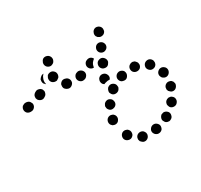

<svg xmlns="http://www.w3.org/2000/svg" viewBox="-152 -729 955 913"><g transform="rotate(-30 325.5 -273.0)"><path d="M502 -9Q501 -14 498 -18Q495 -22 491 -25Q487 -28 482 -29Q477 -30 472 -29Q462 -27 456 -18Q450 -10 452 0Q453 5 456 9Q459 14 463 16Q467 19 472 20Q477 21 481 20H482Q492 18 498 10Q503 1 502 -9ZM426 2Q428 -3 427 -8Q427 -13 424 -17Q422 -21 418 -25Q414 -28 410 -29Q400 -32 390 -27Q381 -22 378 -12Q377 -8 377 -3Q378 2 380 7Q383 11 387 14Q390 17 395 19Q405 22 414 17Q423 12 426 2ZM569 -43Q566 -47 562 -50Q558 -53 554 -54Q549 -56 544 -55Q539 -54 535 -52H534Q526 -46 523 -36Q520 -26 526 -18Q528 -13 532 -10Q536 -7 541 -6Q546 -5 550 -5Q555 -6 560 -9Q569 -14 571 -24Q574 -34 569 -43ZM322 -34Q328 -26 339 -24Q349 -22 357 -28Q361 -31 364 -35Q367 -40 367 -44Q368 -49 367 -54Q366 -59 363 -63Q360 -67 356 -70Q352 -72 347 -73Q342 -74 337 -73Q332 -72 328 -69Q320 -63 318 -53Q316 -42 322 -34ZM620 -98Q616 -102 611 -103Q606 -104 601 -104Q596 -103 592 -101Q587 -98 584 -95V-94Q581 -91 580 -86Q578 -81 579 -76Q580 -71 582 -67Q584 -62 588 -59Q596 -53 607 -54Q617 -55 623 -63Q630 -71 629 -82Q628 -92 620 -98ZM299 -130Q302 -126 306 -123Q310 -121 315 -120Q320 -119 325 -120Q330 -121 334 -124Q338 -127 340 -131Q343 -135 344 -140Q345 -145 344 -150Q343 -155 340 -159Q337 -163 333 -166Q329 -168 324 -169Q314 -171 305 -165Q297 -159 295 -149Q294 -144 295 -139Q296 -134 299 -130ZM660 -158Q657 -162 654 -165Q650 -168 645 -169Q635 -172 626 -167Q617 -162 614 -152Q613 -147 613 -142Q614 -137 616 -133Q619 -129 623 -126Q627 -122 631 -121Q641 -118 650 -123Q659 -129 662 -139Q664 -143 663 -148Q662 -153 660 -158ZM324 -227Q321 -223 320 -218Q320 -213 321 -208Q322 -204 325 -200Q328 -196 332 -193Q341 -188 351 -191Q361 -193 367 -202Q372 -211 369 -221Q367 -231 358 -236Q349 -242 339 -239Q329 -236 324 -228ZM641 -245Q631 -245 623 -237Q616 -230 616 -220Q616 -218 616 -217Q616 -216 617 -215V-214Q618 -210 621 -205Q623 -201 628 -199Q632 -196 637 -195Q642 -194 646 -195Q656 -197 662 -206Q668 -215 666 -225Q664 -234 657 -239Q650 -245 641 -245ZM370 -274Q369 -269 370 -264Q372 -259 375 -255Q381 -247 391 -246Q402 -245 410 -251Q414 -254 416 -258Q419 -263 420 -267Q420 -272 419 -277Q418 -282 415 -286Q408 -294 398 -296Q388 -297 380 -291H379Q376 -288 373 -283Q371 -279 370 -274ZM621 -303Q613 -310 603 -309Q592 -308 585 -300Q579 -292 579 -282Q580 -272 588 -265Q596 -258 606 -259Q617 -260 623 -267Q627 -271 628 -276Q630 -281 629 -286Q629 -291 627 -295Q625 -299 621 -303ZM454 -328Q444 -325 439 -316Q434 -307 437 -297Q440 -287 449 -282Q459 -278 468 -280H469Q478 -283 483 -293Q488 -302 485 -312Q483 -321 473 -326Q464 -331 454 -328ZM520 -331Q516 -328 514 -324Q511 -319 511 -314Q510 -304 516 -296Q523 -288 533 -287Q544 -286 552 -292Q560 -299 561 -309Q561 -314 560 -319Q558 -324 555 -327Q552 -331 548 -334Q543 -336 538 -337Q533 -337 529 -336Q524 -334 520 -331ZM360 -343V-344Q364 -353 374 -357Q383 -360 393 -356Q402 -352 406 -342Q410 -333 406 -323Q405 -323 405 -323Q405 -322 405 -322Q404 -321 404 -320Q403 -319 402 -318Q402 -318 401 -318Q391 -319 382 -316Q376 -315 370 -312Q362 -316 359 -325Q356 -335 360 -343ZM29 -399Q29 -404 26 -408Q24 -413 21 -416Q17 -420 13 -421Q8 -423 3 -423Q2 -423 0 -423Q-5 -423 -9 -421Q-14 -419 -18 -416Q-21 -412 -23 -408Q-25 -403 -25 -398Q-25 -388 -18 -380Q-10 -373 0 -373Q2 -373 4 -373Q15 -373 22 -381Q29 -388 29 -399ZM403 -379Q413 -375 423 -378Q432 -382 436 -392H437Q441 -401 437 -411Q433 -420 424 -425Q415 -429 405 -425Q395 -422 391 -412Q387 -403 390 -393Q394 -383 403 -379ZM318 -408Q315 -418 307 -423Q298 -429 288 -427L286 -426Q276 -424 271 -416Q265 -407 267 -397Q269 -387 278 -381Q287 -375 297 -378H298Q308 -380 314 -389Q320 -397 318 -408ZM240 -395Q243 -405 239 -414Q234 -424 224 -427Q224 -427 223 -427Q214 -431 204 -427Q195 -422 191 -413Q190 -408 190 -403Q190 -398 192 -393Q194 -389 198 -386Q202 -382 206 -381Q207 -380 208 -380Q218 -376 227 -381Q236 -386 240 -395ZM105 -417Q107 -422 106 -427Q105 -432 103 -436Q97 -445 87 -447Q77 -450 68 -444Q67 -444 66 -443Q61 -440 58 -436Q55 -432 54 -428Q53 -423 53 -418Q54 -413 56 -409Q62 -400 72 -397Q82 -394 91 -400Q92 -401 94 -402Q98 -404 101 -408Q104 -412 105 -417ZM388 -442Q388 -442 387 -442Q387 -443 387 -443Q382 -452 372 -455Q362 -457 353 -452H352Q343 -447 340 -437Q337 -427 342 -418Q346 -411 352 -408Q359 -404 366 -405Q367 -413 370 -421Q374 -430 381 -436Q384 -439 388 -442ZM151 -463V-465Q151 -470 153 -474Q155 -479 158 -483Q161 -486 166 -488Q171 -490 176 -490Q186 -490 193 -483Q201 -476 201 -465V-464Q201 -459 199 -455Q198 -450 194 -447Q189 -444 184 -440Q182 -439 180 -439Q178 -439 176 -439Q166 -439 158 -446Q151 -453 151 -463ZM434 -448Q444 -444 453 -448Q463 -452 467 -461Q471 -471 467 -480Q463 -490 453 -494Q444 -498 434 -494Q425 -490 421 -480Q417 -471 421 -461Q425 -452 434 -448ZM142 -498Q143 -499 144 -500Q144 -500 144 -500Q144 -500 143 -500Q138 -500 134 -498Q129 -496 126 -492H125L124 -490Q120 -486 118 -482Q117 -477 117 -472Q117 -467 119 -462Q121 -458 125 -455Q126 -453 127 -452Q129 -451 130 -451Q128 -457 128 -463V-464Q128 -474 132 -482Q135 -491 142 -498ZM183 -516Q193 -512 202 -517Q212 -521 215 -531L216 -532Q219 -542 215 -551Q210 -561 201 -564Q191 -568 181 -564Q172 -559 169 -549L168 -548Q165 -538 169 -529Q173 -520 183 -516ZM448 -530Q451 -526 454 -522Q458 -519 463 -517Q472 -514 482 -518Q491 -522 495 -532Q496 -537 496 -542Q496 -547 494 -551Q492 -556 488 -559Q484 -563 480 -564Q470 -568 461 -564Q451 -559 448 -549Q446 -545 446 -540Q446 -535 448 -530Z"/></g></svg>

Font: FRB American Cursive Guidelines Arrows Dotted Black
Style: Bold Italic
Weight: 900
Italic angle: -25°
Version: Version 2.0;Modular Font Editor K font №1